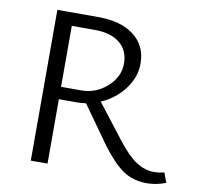

<svg xmlns="http://www.w3.org/2000/svg" viewBox="-76 -737 851 825"><g transform="rotate(10 349.5 -324.5)"><path d="M683 -50 699 -7Q656 9 617 9Q556 9 512 -21Q468 -51 416 -121L300 -284Q280 -281 261 -281H182V0H109V-658H288Q387 -658 444 -614Q501 -570 501 -492Q501 -433 462 -381Q423 -329 361 -302L481 -147Q526 -90 562.5 -67Q599 -44 637 -44Q661 -44 683 -50ZM182 -335H270Q334 -335 382.5 -378.5Q431 -422 431 -480Q431 -537 392 -569Q353 -601 282 -601H182Z"/></g></svg>

Font: EauTestInfant
Style: Regular
Weight: 400
Designer: Christian Thalmann (Catharsis Fonts)
Version: Version 0.001;PS 000.001;hotconv 1.0.88;makeotf.lib2.5.64775